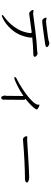

<svg xmlns="http://www.w3.org/2000/svg" viewBox="1100 -1844 801 3040"><g transform="rotate(90 1500.0 -324.5)"><path d="M148 -455 191 -449 208 -450Q296 -461 469.5 -484Q643 -507 792 -513Q800 -514 808 -516.5Q816 -519 824 -519H827Q846 -519 863 -503Q880 -487 880 -480V-478Q880 -463 868.5 -458Q857 -453 840 -452Q713 -450 571 -435Q576 -427 576 -414V-407Q554 -230 446 -106Q363 -13 273 30Q239 46 228.5 46Q218 46 218 39Q218 32 226.5 24.5Q235 17 258 0.5Q281 -16 321.5 -53Q362 -90 400 -142Q489 -260 505 -404V-406Q505 -417 495 -427Q398 -416 302.5 -401Q207 -386 195 -386Q183 -386 169.5 -397Q156 -408 147 -422Q138 -436 138 -445.5Q138 -455 148 -455ZM318 -653 329 -654Q337 -655 368 -658Q618 -686 644 -701Q648 -703 652 -703.5Q656 -704 660 -705H663Q688 -705 713 -688Q725 -680 725 -667Q725 -654 717 -650Q709 -646 681.5 -640Q654 -634 412 -602L347 -595Q321 -592 309.5 -592Q298 -592 285 -604.5Q272 -617 265.5 -631.5Q259 -646 259 -652Q259 -661 269 -661Z M1559 12Q1559 56 1529 56Q1509 56 1503 37.5Q1497 19 1493 3V-1L1498 -26L1500 -252V-290Q1500 -293 1499 -295Q1421 -241 1330 -196Q1239 -151 1213 -151Q1206 -151 1203 -154.5Q1200 -158 1200 -161Q1200 -174 1224 -186Q1385 -269 1507 -367.5Q1629 -466 1638 -522L1636 -538Q1636 -549 1644 -549Q1652 -549 1668.5 -542Q1685 -535 1699.5 -524.5Q1714 -514 1714 -505Q1714 -496 1693 -469Q1640 -401 1545 -328Q1561 -320 1561 -308V-264L1559 -26Z M2152 -357 2190 -354H2194Q2334 -362 2484.5 -372Q2635 -382 2787 -387H2790Q2824 -387 2856 -371Q2871 -363 2871 -350.5Q2871 -338 2854.5 -329Q2838 -320 2821 -320Q2543 -318 2213 -290Q2207 -289 2202 -289H2184Q2171 -289 2159 -300Q2147 -311 2142 -323.5Q2137 -336 2137 -341Q2137 -357 2152 -357Z"/></g></svg>

Font: LXGW WenKai
Style: Regular
Weight: 400
Designer: LXGW / Fontworks Inc.
Foundry: LXGW / Fontworks Inc.
Version: Version 1.520; June 14, 2025